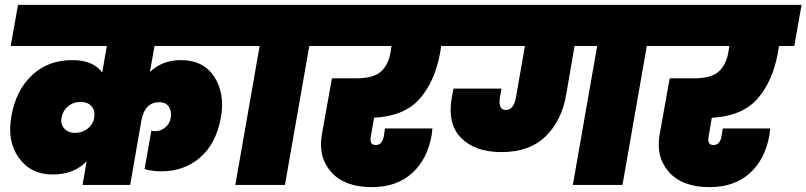

<svg xmlns="http://www.w3.org/2000/svg" viewBox="-20 -760 3314 789"><path d="M319 0 336 -97Q284 -43 196 -43Q106 -43 57 -112Q8 -181 27 -283Q45 -388 111 -450.5Q177 -513 277 -513Q363 -513 400 -462L419 -571H24L54 -740H1022L992 -571H615L596 -464Q647 -513 723 -513Q817 -513 861.5 -443Q906 -373 887 -273Q867 -168 801.5 -112Q736 -56 644 -56Q607 -56 574 -65L602 -223Q608 -221 617 -221Q641 -221 659.5 -236.5Q678 -252 682 -278Q686 -302 674 -321Q662 -340 634 -340Q575 -340 561 -265L515 0ZM291 -214Q320 -215 341 -232Q362 -249 367 -274V-276Q372 -305 356.5 -323Q341 -341 312 -341Q281 -341 259.5 -323Q238 -305 233 -277Q228 -250 244.5 -231.5Q261 -213 291 -214Z M947 0 1047 -571H970L1000 -740H1357L1327 -571H1251L1151 0Z M1306 -571 1336 -740H1886L1856 -571H1793L1789 -545Q1768 -427 1705.5 -355Q1643 -283 1517 -276L1504 -199Q1497 -164 1524 -164Q1550 -164 1557 -199L1562 -232H1757Q1755 -213 1754 -206Q1737 -106 1673.5 -48.5Q1610 9 1508 9Q1396 9 1341 -53Q1286 -115 1303 -209L1344 -438H1442Q1514 -438 1545 -465.5Q1576 -493 1585 -545L1589 -571Z M2334 0 2434 -571H2341L2307 -373Q2289 -265 2222.5 -200Q2156 -135 2041 -135Q1932 -135 1874.5 -193.5Q1817 -252 1837 -363Q1841 -385 1844 -396H2041L2035 -364Q2025 -308 2059 -308Q2092 -308 2101 -364L2137 -571H1834L1864 -740H2745L2715 -571H2638L2538 0Z M2694 -571 2724 -740H3274L3244 -571H3181L3177 -545Q3156 -427 3093.5 -355Q3031 -283 2905 -276L2892 -199Q2885 -164 2912 -164Q2938 -164 2945 -199L2950 -232H3145Q3143 -213 3142 -206Q3125 -106 3061.5 -48.5Q2998 9 2896 9Q2784 9 2729 -53Q2674 -115 2691 -209L2732 -438H2830Q2902 -438 2933 -465.5Q2964 -493 2973 -545L2977 -571Z"/></svg>

Font: Poppins Black
Style: Italic
Weight: 900
Italic angle: -10°
Designer: Ninad Kale (Devanagari), Jonny Pinhorn (Latin)
Foundry: Indian Type Foundry
Version: Version 3.200;PS 1.000;hotconv 16.6.54;makeotf.lib2.5.65590